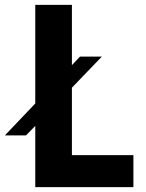

<svg xmlns="http://www.w3.org/2000/svg" viewBox="-85 -770 601 790"><path d="M463.9 -131.8V0H60.1V-252L22 -212.9H-64.9L60.1 -344.2V-750H210.9V-502L244.1 -537.1H334L210.9 -409.2V-131.8Z"/></svg>

Font: Oakes Grotesk
Style: Bold
Weight: 700
Designer: Samuel Oakes
Foundry: Samuel Oakes
Version: Version 1.0 | wf-rip DC20170320